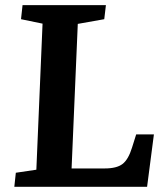

<svg xmlns="http://www.w3.org/2000/svg" viewBox="-20 -720 634 740"><path d="M41 -54.2 120.1 -65.9 144 -628.9 61 -646 66.9 -700.2H388.2L381.8 -646L279.8 -627.9L255.9 -70.8H383.8Q429.7 -70.8 452.1 -87.9Q474.6 -105 488.8 -150.9L504.9 -202.1H573.2L546.9 0H35.2Z"/></svg>

Font: Literata Book
Style: Bold Italic
Weight: 700
Italic angle: -3°
Designer: Latin by Veronika Burian and Jose Scaglione. Greek by Irene Vlachou. Cyrillic by Vera Evstafieva
Foundry: TypeTogether
Version: Version 1.003;PS 001.003;hotconv 1.0.88;makeotf.lib2.5.64775